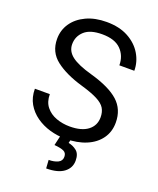

<svg xmlns="http://www.w3.org/2000/svg" viewBox="-167 -820 929 1132"><g transform="rotate(20 297.0 -254.0)"><path d="M461.4 -179.7Q461.4 -212.9 447.3 -236.3Q433.1 -259.8 396.5 -278.8Q359.9 -297.9 292.5 -317.4Q187 -348.1 124.5 -396.5Q62 -444.8 62 -527.3Q62 -582.5 92 -626.2Q122.1 -669.9 176.5 -695.3Q231 -720.7 303.7 -720.7Q383.8 -720.7 439.7 -690.2Q495.6 -659.7 524.9 -610.6Q554.2 -561.5 554.2 -505.9H460.4Q460.4 -565.4 421.9 -604.5Q383.3 -643.6 303.7 -643.6Q228.5 -643.6 192.4 -610.6Q156.2 -577.6 156.2 -528.3Q156.2 -483.9 195.6 -453.9Q234.9 -423.8 322.8 -399.4Q443.8 -365.2 500 -314.5Q556.2 -263.7 556.2 -180.7Q556.2 -123 525.4 -80.1Q494.6 -37.1 439 -13.7Q383.3 9.8 308.1 9.8Q258.8 9.8 211.2 -3.9Q163.6 -17.6 124.8 -44.9Q85.9 -72.3 62.7 -112.5Q39.6 -152.8 39.6 -206.1H133.3Q133.3 -157.7 158 -127Q182.6 -96.2 222.7 -81.5Q262.7 -66.9 308.1 -66.9Q381.8 -66.9 421.6 -97.4Q461.4 -127.9 461.4 -179.7ZM276.9 0.5H341.8L335.9 26.4Q364.3 31.2 387.5 49.8Q410.6 68.4 410.6 110.8Q410.6 156.7 373 184.8Q335.4 212.9 262.7 212.9L259.3 160.6Q293 160.6 316.7 149.4Q340.3 138.2 340.3 112.3Q340.3 87.9 321.5 78.9Q302.7 69.8 261.7 66.4Z"/></g></svg>

Font: Vazirmatn RD
Style: Regular
Weight: 400
Designer: Saber Rastikerdar
Foundry: Saber Rastikerdar
Version: Version 32.102